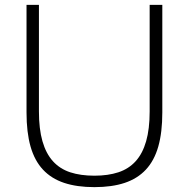

<svg xmlns="http://www.w3.org/2000/svg" viewBox="-20 -759 775 789"><path d="M368 10Q296 10 243.5 -7.5Q191 -25 156.5 -62Q122 -99 105.5 -157Q89 -215 89 -297V-739H140V-301Q140 -229 154.5 -178.5Q169 -128 197.5 -96.5Q226 -65 268.5 -51Q311 -37 368 -37Q424 -37 466.5 -51Q509 -65 537.5 -96.5Q566 -128 580.5 -178.5Q595 -229 595 -301V-739H647V-297Q647 -215 630.5 -157Q614 -99 579.5 -62Q545 -25 492.5 -7.5Q440 10 368 10Z"/></svg>

Font: Encode Sans Normal
Style: ExtraLight
Weight: 200
Designer: Pablo Impallari, Andres Torresi
Foundry: Pablo Impallari, Andres Torresi
Version: Version 1.000; ttfautohint (v1.00) -l 8 -r 50 -G 200 -x 14 -